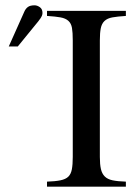

<svg xmlns="http://www.w3.org/2000/svg" viewBox="-20 -703 510 723"><path d="M72 -660Q77 -671 85.5 -677Q94 -683 110 -683Q120 -683 130 -676Q140 -669 140 -654Q140 -645 132.5 -634Q125 -623 113 -609L47 -528H13ZM157 0V-19Q188 -20 207.5 -24Q227 -28 237 -37.5Q247 -47 250.5 -65Q254 -83 254 -112V-551Q254 -581 251 -598Q248 -615 237.5 -624.5Q227 -634 208 -637.5Q189 -641 157 -643V-662H454V-643Q422 -641 403 -637.5Q384 -634 373.5 -624Q363 -614 359.5 -596.5Q356 -579 356 -551V-112Q356 -84 360 -66.5Q364 -49 374.5 -38.5Q385 -28 404 -24Q423 -20 454 -19V0Z"/></svg>

Font: STIXGeneralUnicodeRegular
Style: Regular
Weight: 400
Designer: MicroPress Inc., with final additions and corrections provided by Coen Hoffman, Elsevier (retired)
Version: Version 1.1.0